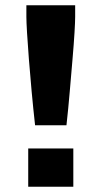

<svg xmlns="http://www.w3.org/2000/svg" viewBox="-20 -708 370 728"><path d="M113 -233Q106 -296 100 -361Q94 -426 89.5 -484Q85 -542 82.5 -584Q80 -626 80 -644V-688H265V-644Q265 -626 262.5 -584Q260 -542 255 -484Q250 -426 244.5 -361Q239 -296 232 -233ZM87 0V-145H258V0Z"/></svg>

Font: Saira
Style: Bold
Weight: 700
Designer: Hector Gatti with collaboration of the Omnibus-Type team
Foundry: Omnibus-Type
Version: Version 1.100; ttfautohint (v1.8.3)